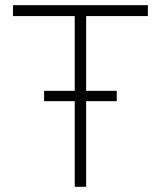

<svg xmlns="http://www.w3.org/2000/svg" viewBox="-20 -720 620 740"><path d="M30 -700H550V-658H312V-370H430V-330H312V0H268V-330H150V-370H268V-658H30Z"/></svg>

Font: PT Root UI Web Light
Style: Regular
Weight: 300
Designer: Vitaly Kuzmin
Foundry: ParaType Ltd.
Version: Version 1.000W